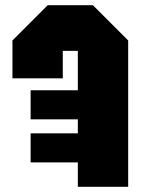

<svg xmlns="http://www.w3.org/2000/svg" viewBox="-20 -720 542 740"><path d="M474 0V-564L338 -700H164L28 -564V-418H222V-524H280V-372H98V-260H280V-206H98V-94H280V0Z"/></svg>

Font: Tektur Condensed ExtraBold
Style: Regular
Weight: 800
Width: 3
Designer: Adam Jagosz
Foundry: Adam Jagosz
Version: Version 1.005;gftools[0.9.30]